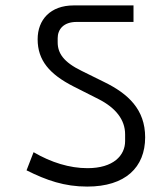

<svg xmlns="http://www.w3.org/2000/svg" viewBox="-20 -718 621 709"><path d="M302 -29C443 -29 516 -100 516 -211C516 -314 453 -372 365 -415L282 -456C214 -489 193 -522 193 -562V-577C193 -609 214 -637 263 -637H473V-698H252C166 -698 119 -645 119 -573C119 -495 163 -444 251 -399L344 -352C407 -320 442 -276 442 -222V-197C442 -144 399 -97 303 -97C237 -97 169 -118 104 -156L78 -89C152 -52 218 -29 302 -29Z"/></svg>

Font: IBM Plex Devanagari
Style: Regular
Weight: 400
Designer: Mike Abbink, Paul van der Laan, Pieter van Rosmalen, Erin McLaughlin
Foundry: Bold Monday
Version: Version 1.0